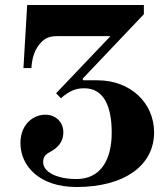

<svg xmlns="http://www.w3.org/2000/svg" viewBox="-20 -732 674 770"><path d="M62 -158C62 -67 137 18 287 18C481 18 598 -70 598 -201C598 -318 505 -410 370 -410H314L311 -416L557 -675V-712H89L74 -459H106C106 -459 107 -509 130 -543C155 -581 179 -587 210 -587H423L205 -358L224 -338C259 -368 284 -378 318 -378C400 -378 428 -299 428 -200C428 -86 380 -14 287 -14C210 -14 153 -41 153 -82C153 -96 157 -110 178 -121C206 -136 234 -158 234 -202C234 -238 208 -272 161 -272C116 -272 62 -236 62 -158Z"/></svg>

Font: Old Standard
Style: Bold
Weight: 700
Designer: Alexey Kryukov <alexios@thessalonica.org.ru>
Version: Version 2.0.2